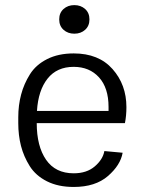

<svg xmlns="http://www.w3.org/2000/svg" viewBox="-20 -727 573 762"><path d="M232.1 -691.2Q249.2 -706.7 275 -706.7Q300.8 -706.7 317.9 -691.2Q335 -675.8 335 -650Q335 -624.2 317.9 -608.8Q300.8 -593.3 275 -593.3Q249.2 -593.3 232.1 -608.8Q215 -624.2 215 -650Q215 -675.8 232.1 -691.2ZM52.5 -238.3V-261.7Q52.5 -309.2 63.8 -351.7Q75 -394.2 98.8 -432.1Q122.5 -470 167.1 -492.5Q211.7 -515 272.5 -515Q371.7 -515 426.7 -452.9Q481.7 -390.8 481.7 -301.7Q481.7 -267.5 475.8 -238.3H125.8Q125.8 -146.7 162.9 -92.9Q200 -39.2 272.5 -39.2Q324.2 -39.2 356.2 -66.7Q388.3 -94.2 394.2 -127.5L466.7 -120.8Q458.3 -71.7 408.3 -28.3Q358.3 15 272.5 15Q210.8 15 166.2 -7.5Q121.7 -30 97.9 -67.9Q74.2 -105.8 63.3 -147.9Q52.5 -190 52.5 -238.3ZM126.7 -286.7H410.8V-302.5Q410.8 -378.3 372.9 -420Q335 -461.7 272.5 -461.7Q205.8 -461.7 168.8 -415Q131.7 -368.3 126.7 -286.7Z"/></svg>

Font: Boon
Style: Regular
Weight: 400
Designer: Sungsit Sawaiwan
Foundry: FontUni
Version: Version 3.0